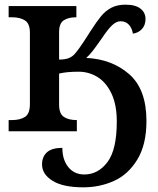

<svg xmlns="http://www.w3.org/2000/svg" viewBox="-20 -562 678 822"><path d="M160 142Q160 109 181 90Q202 71 247 71Q247 122 272.5 153.5Q298 185 341 185Q400 185 440 132Q480 79 480 -42Q480 -114 457 -162Q434 -210 397 -232.5Q360 -255 317 -255Q265 -255 233 -247V-114Q233 -75 253.5 -61.5Q274 -48 307 -48H309V0H17V-48H32Q66 -48 87 -61.5Q108 -75 108 -116V-422Q108 -461 87 -474.5Q66 -488 32 -488H17V-536H307V-488H305Q273 -488 253 -475Q233 -462 233 -424V-307Q256 -307 271 -312Q286 -317 297 -328Q314 -345 353 -406L367 -428Q394 -470 413 -493Q432 -516 457 -529Q482 -542 517 -542Q560 -542 581.5 -525Q603 -508 603 -481Q603 -454 587.5 -437.5Q572 -421 549 -418Q545 -442 531.5 -456.5Q518 -471 496 -471Q478 -471 459.5 -453.5Q441 -436 414 -395Q390 -361 376 -343Q362 -325 349 -314Q459 -309 533 -244.5Q607 -180 607 -44Q607 57 568 121Q529 185 468 212.5Q407 240 337 240Q250 240 205 212Q160 184 160 142Z"/></svg>

Font: Noto Serif SemiBold
Style: Regular
Weight: 600
Designer: Monotype Design Team
Foundry: Monotype Imaging Inc.
Version: Version 1.001